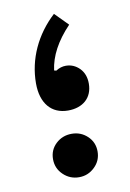

<svg xmlns="http://www.w3.org/2000/svg" viewBox="-69 -598 438 649"><g transform="rotate(-10 149.5 -273.5)"><path d="M162.1 -553.2C98.1 -494.1 61.5 -415.5 61.5 -332C61.5 -263.7 95.7 -223.1 152.8 -223.1C203.1 -223.1 237.3 -251.5 237.3 -300.8C237.3 -322.3 231 -339.8 217.8 -353.5C204.6 -366.7 189 -373.5 170.9 -373.5C159.2 -373.5 147.9 -370.1 136.7 -362.8L129.4 -364.7C135.7 -413.1 161.1 -460.9 206.5 -508.3ZM73.7 -69.8C73.7 -48.8 81.1 -31.2 96.2 -16.6C111.3 -2 129.4 5.4 150.4 5.4C171.4 5.4 189 -2 204.1 -16.6C219.2 -31.2 226.6 -48.8 226.6 -69.8C226.6 -90.8 219.2 -108.4 204.1 -122.6C189 -136.7 171.4 -143.6 150.4 -143.6C129.4 -143.6 111.3 -136.7 96.2 -122.6C81.1 -108.4 73.7 -90.8 73.7 -69.8Z"/></g></svg>

Font: Estedad Bold
Style: Regular
Weight: 700
Designer: Amin Abedi
Version: Version 7.3